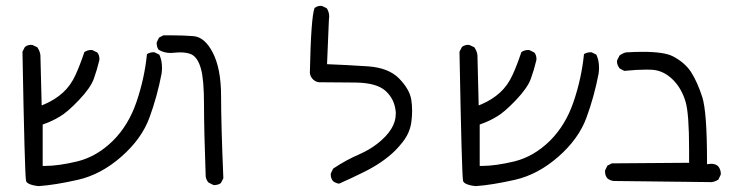

<svg xmlns="http://www.w3.org/2000/svg" viewBox="-20 -526 2540 659"><path d="M534.7 -273.9Q536.1 -284.2 536.1 -290Q536.1 -307.1 533.7 -318.1Q531.2 -329.1 526.9 -338.4L511.2 -346.2Q509.3 -346.7 507.8 -346.7Q494.6 -346.7 484.4 -340.3Q476.1 -257.3 448.7 -176.8Q421.4 -96.2 367.2 -42.5Q312.5 11.2 246.1 27.8Q180.7 43.5 134.8 43.5H126.5V-98.6L131.8 -100.6Q158.7 -109.9 184.6 -125.5Q210.4 -140.1 250.5 -182.1Q290.5 -224.1 301.8 -255.1Q313 -286.1 320.8 -318.8Q321.3 -321.3 321.3 -323.2Q321.3 -336.9 314 -345.7L297.4 -354Q295.4 -354.5 293.9 -354.5Q280.3 -354.5 269.5 -347.2Q254.4 -301.8 239.3 -269Q222.7 -232.4 195.8 -208Q169.4 -184.1 134.3 -168.9L123 -164.1L118.7 -336.4Q117.2 -350.6 107.9 -363.8L91.3 -371.6Q89.4 -372.1 85.4 -372.1Q81.5 -372.1 75.9 -370.4Q70.3 -368.7 65.4 -364.7L57.1 -348.6Q64.9 72.8 69.3 94.2Q71.3 104.5 94.2 109.9Q102.5 111.8 113.3 112.8Q168.9 108.9 247.6 91.1Q326.2 73.2 396 12.2Q465.8 -48.8 492.7 -121.6Q519.5 -194.3 534.7 -273.9Z M712.4 108.9Q714.4 109.4 716.8 109.4Q719.2 109.4 723.1 108.4Q731.4 107.4 738.3 102.1L746.6 85.9Q738.8 -101.1 738.8 -196.3Q738.8 -290 710.4 -345.2Q683.1 -398.4 644.5 -401.9Q610.8 -404.8 563.5 -404.8Q552.7 -404.8 541 -404.8L525.9 -397L518.1 -381.3Q517.6 -379.4 517.6 -376.7Q517.6 -374 518.6 -370.1Q519.5 -361.8 524.9 -355Q543 -344.2 565.9 -344.2Q571.8 -344.2 580.3 -345.2Q588.9 -346.2 598.6 -346.2Q621.1 -346.2 636.2 -339.8Q659.2 -329.1 669.9 -289.1Q680.2 -252 680.2 -166.7Q680.2 -81.5 686 79.6Q687.5 91.3 695.8 100.6Z M1392.1 -109.4Q1394.5 -127.4 1394.5 -146.5Q1394.5 -165.5 1391.6 -184.1Q1385.7 -219.7 1349.6 -256.8Q1313.5 -293.5 1242.7 -298.3Q1168.5 -303.2 1102.5 -305.7L1108.9 -458Q1109.9 -463.4 1109.9 -468.8Q1109.9 -484.9 1101.6 -497.6L1085.4 -505.4Q1083.5 -505.9 1079.6 -505.9Q1075.7 -505.9 1070.1 -504.2Q1064.5 -502.4 1059.6 -498.5Q1047.4 -466.8 1043.5 -274.9Q1045.4 -262.7 1054 -253.9Q1062.5 -245.1 1074.7 -243.7Q1131.3 -243.7 1200.7 -242.7Q1273.9 -241.7 1304.4 -213.1Q1335 -184.6 1338.4 -141.1Q1338.4 -137.7 1338.4 -134.8Q1338.4 -82 1274.4 -32.2Q1247.6 -11.7 1214.8 2.9Q1167 23.4 1123.5 52.7L1115.7 68.8Q1115.2 70.8 1115.2 72.3Q1115.2 86.4 1123 95.7Q1131.8 102.5 1143.6 104.5Q1186 85.9 1227.1 65.4Q1293.9 32.7 1335.9 -8.8Q1349.6 -22.5 1361.8 -38.1Q1387.7 -70.8 1392.1 -109.4Z M2034.7 -273.9Q2036.1 -284.2 2036.1 -290Q2036.1 -307.1 2033.7 -318.1Q2031.2 -329.1 2026.9 -338.4L2011.2 -346.2Q2009.3 -346.7 2007.8 -346.7Q1994.6 -346.7 1984.4 -340.3Q1976.1 -257.3 1948.7 -176.8Q1921.4 -96.2 1867.2 -42.5Q1812.5 11.2 1746.1 27.8Q1680.7 43.5 1634.8 43.5H1626.5V-98.6L1631.8 -100.6Q1658.7 -109.9 1684.6 -125.5Q1710.4 -140.1 1750.5 -182.1Q1790.5 -224.1 1801.8 -255.1Q1813 -286.1 1820.8 -318.8Q1821.3 -321.3 1821.3 -323.2Q1821.3 -336.9 1814 -345.7L1797.4 -354Q1795.4 -354.5 1793.9 -354.5Q1780.3 -354.5 1769.5 -347.2Q1754.4 -301.8 1739.3 -269Q1722.7 -232.4 1695.8 -208Q1669.4 -184.1 1634.3 -168.9L1623 -164.1L1618.7 -336.4Q1617.2 -350.6 1607.9 -363.8L1591.3 -371.6Q1589.4 -372.1 1585.4 -372.1Q1581.5 -372.1 1575.9 -370.4Q1570.3 -368.7 1565.4 -364.7L1557.1 -348.6Q1564.9 72.8 1569.3 94.2Q1571.3 104.5 1594.2 109.9Q1602.5 111.8 1613.3 112.8Q1668.9 108.9 1747.6 91.1Q1826.2 73.2 1896 12.2Q1965.8 -48.8 1992.7 -121.6Q2019.5 -194.3 2034.7 -273.9Z M2454.1 70.8Q2454.1 55.2 2444.3 43.9Q2435.1 36.1 2420.9 36.1Q2418.5 36.1 2406.7 37.6V28.3Q2406.7 -142.1 2390.4 -192.9Q2374 -243.7 2352.5 -277.8Q2331.1 -311 2290 -332.5Q2260.3 -348.1 2185.5 -348.1Q2159.7 -348.1 2128.4 -346.2Q2115.7 -342.8 2106.4 -335.4L2098.1 -318.8Q2097.7 -317.4 2097.7 -313.5Q2097.7 -309.6 2099.9 -303.2Q2102.1 -296.9 2106.9 -291L2122.6 -282.7Q2167 -287.1 2197.8 -287.1Q2208.5 -287.1 2217.8 -286.6Q2257.8 -284.2 2290 -252Q2319.3 -222.7 2333 -177.2Q2345.2 -136.7 2345.2 -12.2Q2345.2 5.4 2345.2 32.7L2080.1 34.7L2064.9 42.5L2057.1 58.1Q2056.6 60.1 2056.6 62Q2056.6 76.7 2064.5 85.9Q2073.7 93.8 2086.4 95.2L2422.4 99.1Q2434.6 97.7 2445.8 90.3L2453.6 73.7Q2454.1 72.3 2454.1 70.8Z"/></svg>

Font: NaikaiFont
Style: Light
Weight: 300
Version: Version 1.89